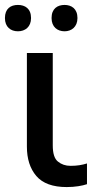

<svg xmlns="http://www.w3.org/2000/svg" viewBox="-29 -756 401 786"><path d="M-8.8 -682.1C-8.8 -645.5 14.6 -627.9 44.4 -627.9C73.7 -627.9 98.1 -645.5 98.1 -682.1C98.1 -720.7 73.7 -735.8 44.4 -735.8C14.6 -735.8 -8.8 -720.7 -8.8 -682.1ZM182.1 -682.1C182.1 -645.5 206.1 -627.9 235.4 -627.9C263.2 -627.9 288.1 -645.5 288.1 -682.1C288.1 -720.7 263.2 -735.8 235.4 -735.8C206.1 -735.8 182.1 -720.7 182.1 -682.1ZM244.1 9.8C278.8 9.8 308.1 4.4 327.1 -2V-86.9C307.1 -80.6 286.6 -77.1 259.8 -77.1C239.3 -77.1 222.2 -83 208 -94.7C193.8 -106 187 -128.4 187 -161.1V-539.1H81.1V-155.8C81.1 -106 93.8 -65.9 119.6 -35.6C145.5 -5.4 187 9.8 244.1 9.8Z"/></svg>

Font: Noto Reveo Sans
Style: Regular
Weight: 500
Designer: Monotype Design Team
Foundry: Monotype Imaging Inc.
Version: Version 2.007